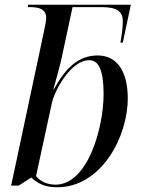

<svg xmlns="http://www.w3.org/2000/svg" viewBox="-20 -780 602 810"><path d="M221 10C408 10 519 -203 519 -365C519 -483 471 -546 392 -546C310 -546 256 -492 207 -403H205C213 -431 232 -498 240 -535L286 -750H408C471 -750 498 -733 498 -692C498 -658 493 -630 488 -600H498L532 -760H99L97 -750H105C143 -750 175 -743 175 -703C175 -697 172 -677 166 -650L27 3H59L112 -31C143 -2 175 10 221 10ZM214 -1C177 -1 149 -16 132 -37L199 -346C210 -396 277 -526 357 -526C397 -526 417 -482 417 -383C417 -242 351 -1 214 -1Z"/></svg>

Font: Noto Serif Display
Style: Italic
Weight: 400
Italic angle: -12°
Designer: Monotype Design Team
Foundry: Monotype Imaging Inc.
Version: Version 2.009